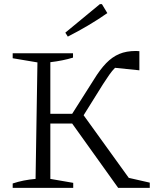

<svg xmlns="http://www.w3.org/2000/svg" viewBox="-20 -903 742 923"><path d="M41 0V-21Q92 -38 151 -43L160 -603L41 -623V-647H331V-626Q282 -611 222 -604V-356H327L431 -520Q461 -569 490 -599Q519 -629 553 -643.5Q587 -658 634 -658Q642 -658 650 -657V-565L533 -577Q519 -563 505 -543Q491 -523 475 -498L382 -349L599 -48L700 -25V0H548L327 -309H222V-43L332 -24V0ZM306 -727 294 -746 460 -883H470L496 -840Q450 -808 402.5 -780Q355 -752 306 -727Z"/></svg>

Font: Piazzolla SC Light
Style: Regular
Weight: 300
Designer: Juan Pablo del Peral
Foundry: Huerta Tipografica
Version: Version 1.330